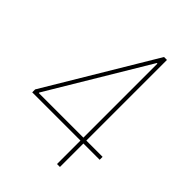

<svg xmlns="http://www.w3.org/2000/svg" viewBox="-213 -828 926 926"><g transform="rotate(45 250.0 -365.0)"><path d="M349 0V-160H20V-180L349 -730H369V-180H480V-160H369V0ZM45 -180H349V-685H345L45 -184Z"/></g></svg>

Font: M PLUS Code Latin Thin
Style: Regular
Weight: 250
Designer: Coji Morishita
Foundry: UNDERFOREST DESIGN
Version: Version 1.002; ttfautohint (v1.8.3)